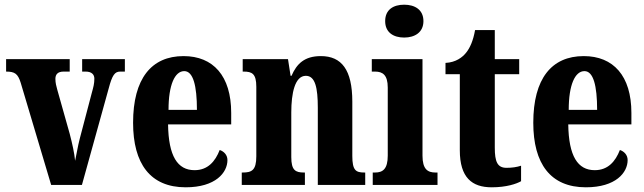

<svg xmlns="http://www.w3.org/2000/svg" viewBox="-20 -788 2742 818"><path d="M68 -436 198 0H329L443 -411C458 -468 469 -483 492 -483H512V-536H330V-483H345C371 -483 382 -470 382 -453C382 -432 378 -417 371 -392L320 -198C311 -164 306 -129 300 -103C297 -135 288 -176 277 -218L224 -406C220 -420 216 -435 216 -452C216 -471 226 -483 251 -483H277V-536H6V-483C43 -483 56 -474 68 -436Z M771 10C899 10 949 -53 949 -106C949 -128 934 -143 916 -149C897 -100 865 -63 809 -63C736 -63 698 -123 696 -258H965V-307C965 -465 888 -549 762 -549C625 -549 547 -453 547 -265C547 -91 620 10 771 10ZM819 -320H698C698 -427 725 -485 765 -485C803 -485 819 -423 819 -320Z M1010 0H1279V-53H1275C1239 -53 1221 -62 1221 -119V-309C1221 -390 1236 -465 1283 -465C1323 -465 1334 -414 1334 -329V0H1536V-53H1532C1496 -53 1481 -62 1481 -124V-355C1481 -491 1435 -549 1347 -549C1277 -549 1244 -516 1222 -465H1218L1207 -536H1014V-483H1018C1054 -483 1072 -474 1072 -418V-122C1072 -62 1052 -53 1014 -53H1010Z M1702 -628C1747 -628 1784 -650 1784 -698C1784 -747 1747 -768 1702 -768C1656 -768 1621 -747 1621 -698C1621 -650 1656 -628 1702 -628ZM1568 0H1844V-53H1835C1802 -53 1780 -67 1780 -125V-536H1564V-483H1578C1610 -483 1632 -469 1632 -415V-125C1632 -68 1611 -53 1578 -53H1568Z M2075 10C2138 10 2181 -5 2200 -16V-82C2182 -76 2161 -73 2138 -73C2099 -73 2088 -99 2088 -159V-472H2192V-536H2088V-660H2004C1996 -614 1982 -584 1967 -565C1951 -544 1922 -522 1878 -520V-472H1939V-148C1939 -31 1991 10 2075 10Z M2476 10C2604 10 2654 -53 2654 -106C2654 -128 2639 -143 2621 -149C2602 -100 2570 -63 2514 -63C2441 -63 2403 -123 2401 -258H2670V-307C2670 -465 2593 -549 2467 -549C2330 -549 2252 -453 2252 -265C2252 -91 2325 10 2476 10ZM2524 -320H2403C2403 -427 2430 -485 2470 -485C2508 -485 2524 -423 2524 -320Z"/></svg>

Font: Noto Serif Devanagari ExtraCondensed ExtraBold
Style: Regular
Weight: 800
Width: 2
Designer: Universal Thirst, Indian Type Foundry and the Monotype Design Team
Foundry: Monotype Imaging Inc.
Version: Version 2.004